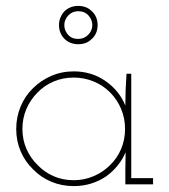

<svg xmlns="http://www.w3.org/2000/svg" viewBox="-20 -625 574 651"><path d="M499 0V-21H425V-375H409Q407 -348 406 -321Q405 -294 405 -267Q385 -317 338 -350Q291 -383 230 -383Q189 -383 153.5 -367.5Q118 -352 92 -326Q65 -300 50 -264Q35 -228 35 -188Q35 -147 50 -112Q65 -77 92 -51Q118 -24 153.5 -9Q189 6 230 6Q261 6 288.5 -2.5Q316 -11 340 -27Q362 -43 379 -64Q396 -85 406 -109Q406 -94 405.5 -80Q405 -66 405 -51V0ZM230 -362Q265 -362 297 -349Q329 -336 353 -312Q377 -288 390.5 -256Q404 -224 404 -188Q404 -151 390.5 -119.5Q377 -88 353 -65Q329 -41 297 -27.5Q265 -14 230 -14Q193 -14 162 -27.5Q131 -41 108 -65Q84 -88 70 -119.5Q56 -151 56 -188Q56 -224 69.5 -255.5Q83 -287 107 -311Q130 -335 161.5 -348.5Q193 -362 230 -362ZM198 -540Q198 -558 211.5 -572.5Q225 -587 245 -587Q267 -587 280 -572.5Q293 -558 293 -540Q293 -521 279 -507Q265 -493 245 -493Q223 -493 210.5 -507.5Q198 -522 198 -540ZM311 -540Q311 -555 305.5 -567.5Q300 -580 289 -589Q281 -597 269.5 -601Q258 -605 245 -605Q230 -605 217.5 -599.5Q205 -594 196 -584Q189 -576 184.5 -564.5Q180 -553 180 -540Q180 -525 185.5 -512.5Q191 -500 201 -491Q210 -483 221.5 -479Q233 -475 245 -475Q258 -475 269.5 -479Q281 -483 289 -491Q300 -500 305.5 -512.5Q311 -525 311 -540Z"/></svg>

Font: Josefin Slab Thin ExtraLight
Style: Regular
Weight: 250
Version: Version 2.000